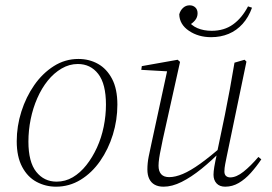

<svg xmlns="http://www.w3.org/2000/svg" viewBox="-20 -691 1026 723"><path d="M191 12Q152 12 118 -6Q84 -24 63.5 -62.5Q43 -101 43 -159Q43 -216 60.5 -271Q78 -326 109 -370.5Q140 -415 182.5 -442Q225 -469 275 -469Q316 -469 349 -450.5Q382 -432 402 -394Q422 -356 422 -297Q422 -239 405 -184Q388 -129 357 -84.5Q326 -40 283.5 -14Q241 12 191 12ZM193 -7Q226 -7 254 -23.5Q282 -40 305 -69Q328 -98 345 -135Q362 -172 370.5 -214Q379 -256 379 -297Q379 -375 350 -412.5Q321 -450 273 -450Q241 -450 212 -433Q183 -416 160 -387.5Q137 -359 120.5 -321.5Q104 -284 95.5 -242Q87 -200 87 -158Q87 -81 116.5 -44Q146 -7 193 -7Z M596 12Q576 12 562.5 4.5Q549 -3 542 -17.5Q535 -32 535 -53Q535 -77 540 -102Q545 -127 551 -154L611 -431L617 -422L512 -428L514 -442L649 -466L658 -458L593 -166Q590 -149 586 -131Q582 -113 579.5 -96Q577 -79 577 -67Q577 -46 587 -35Q597 -24 617 -24Q640 -24 668.5 -36Q697 -48 734 -74.5Q771 -101 819 -143L823 -128H818Q778 -87 739 -55.5Q700 -24 664 -6Q628 12 596 12ZM828 12Q807 12 795.5 -0.5Q784 -13 784 -33Q784 -45 787 -63Q790 -81 797 -113V-115L827 -259Q837 -308 845.5 -355Q854 -402 863 -455L901 -466L908 -459L834 -103Q831 -88 828 -73Q825 -58 825 -45Q825 -34 831 -28.5Q837 -23 847 -23Q870 -23 897 -44.5Q924 -66 953 -100L964 -91Q946 -64 924.5 -40Q903 -16 879 -2Q855 12 828 12ZM775 -551Q727 -551 691.5 -575Q656 -599 655 -637Q659 -652 669.5 -661.5Q680 -671 694 -671Q707 -671 715.5 -663Q724 -655 724 -641Q724 -626 714.5 -614.5Q705 -603 690 -595L686 -616Q700 -595 723.5 -585Q747 -575 777 -575Q824 -575 857.5 -599Q891 -623 914 -667L929 -662Q916 -626 893.5 -601Q871 -576 841 -563.5Q811 -551 775 -551Z"/></svg>

Font: Source Serif 4 48pt Light
Style: Italic
Weight: 300
Italic angle: -12°
Designer: Frank Grießhammer
Foundry: Adobe Systems Incorporated
Version: Version 4.004;hotconv 1.0.116;makeotfexe 2.5.65601